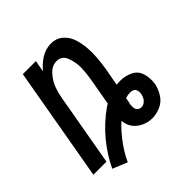

<svg xmlns="http://www.w3.org/2000/svg" viewBox="-173 -656 841 841"><g transform="rotate(-45 248.0 -235.0)"><path d="M141 68 73 40Q102 -21 146 -74Q190 -127 248 -168Q254 -172 261 -176L283 -301Q289 -334 290 -367Q291 -400 279 -433Q267 -466 234 -466Q205 -466 182.5 -441Q160 -416 150 -388Q141 -364 137 -339L135 -331V-329L77 0H-4L89 -530H170L160 -476Q179 -500 206 -518Q237 -538 271 -538Q303 -538 325.5 -519Q348 -500 357.5 -471.5Q367 -443 369.5 -412.5Q372 -382 369.5 -351Q367 -320 362 -289L347 -207Q359 -208 371 -208Q402 -208 429 -194.5Q456 -181 464.5 -151Q473 -121 468 -90Q463 -64 447.5 -39.5Q432 -15 406 -3.5Q380 8 354 8Q328 8 304.5 -3Q281 -14 266 -34Q252 -54 250 -80Q240 -71 231 -62Q213 -43 196.5 -22Q180 -1 166 21.5Q152 44 141 68ZM354 -60Q364 -60 373 -66Q382 -72 387 -81.5Q392 -91 394 -100Q401 -141 364 -141Q349 -141 335 -136L334 -133Q333 -125 331.5 -118Q330 -111 328 -103Q327 -93 328 -83Q329 -73 336.5 -66.5Q344 -60 354 -60Z"/></g></svg>

Font: Iosevka SS08
Style: Italic
Weight: 400
Italic angle: -10°
Monospace: yes
Designer: Belleve Invis
Foundry: Belleve Invis
Version: 2.1.0; ttfautohint (v1.8.2)